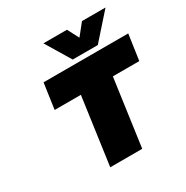

<svg xmlns="http://www.w3.org/2000/svg" viewBox="-204 -1091 1218 1259"><g transform="rotate(-30 405.5 -461.5)"><path d="M142.1 -507.8 169.9 -701.2H811L783.2 -507.8H583L512.2 0H270L340.8 -507.8ZM296.9 -922.9H475.1L520 -836.9L588.9 -922.9H767.1L600.1 -734.9H410.2Z"/></g></svg>

Font: Trueno UltraBlack
Style: Italic
Weight: 950
Designer: Julieta Ulanovsky
Foundry: Julieta Ulanovsky
Version: Version 3.001b | FøM Fix